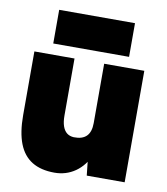

<svg xmlns="http://www.w3.org/2000/svg" viewBox="-81 -768 739 848"><g transform="rotate(10 289.0 -344.0)"><path d="M363 0 353 -92V-500H533V0ZM40 -244V-500H220V-244ZM220 -244Q220 -216 226.5 -197Q233 -178 245.5 -168Q258 -158 277 -157Q315 -156 334 -175Q353 -194 353 -234H402Q402 -155 378 -100Q354 -45 313 -16.5Q272 12 220 12Q159 12 119 -12.5Q79 -37 59.5 -87Q40 -137 40 -214V-244ZM116 -549V-700H456V-549Z"/></g></svg>

Font: Figtree Black
Style: Regular
Weight: 900
Designer: Erik Kennedy
Foundry: Erik Kennedy
Version: Version 2.001;gftools[0.9.30]